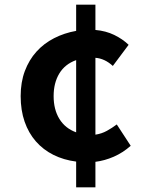

<svg xmlns="http://www.w3.org/2000/svg" viewBox="-20 -763 629 827"><path d="M308 -504Q260 -487 235.5 -446.5Q211 -406 211 -349Q211 -291 236 -250.5Q261 -210 308 -193ZM543 -135Q509 -105 470 -88Q431 -71 391 -66V44H308V-67Q254 -74 210 -96Q166 -118 134.5 -154Q103 -190 86 -239Q69 -288 69 -349Q69 -409 87 -457Q105 -505 137 -540.5Q169 -576 213 -598.5Q257 -621 308 -630V-743H391V-634Q436 -630 472 -612.5Q508 -595 534 -570L466 -479Q431 -511 391 -514V-183Q418 -187 440.5 -199.5Q463 -212 483 -227Z"/></svg>

Font: SpoqaHanSans-Bold
Style: Regular
Weight: 700
Designer: [Spoqa Han Sans] Dong-huui Kim \uAE40 \uB3D9 \uD718   [Noto Sans] Ryoko NISHIZUKA \u897F \u585A \u6DBC \u5B50  (kana & i
Foundry: Spoqa (http://www.spoqa-han-sans.com)
Version: Version 2.000